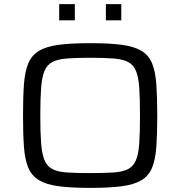

<svg xmlns="http://www.w3.org/2000/svg" viewBox="-20 -906 877 934"><path d="M419 8Q326 8 265.5 0Q205 -8 169.5 -29.5Q134 -51 117.5 -90.5Q101 -130 96.5 -192Q92 -254 92 -344Q92 -434 96.5 -496Q101 -558 117.5 -597.5Q134 -637 169.5 -658.5Q205 -680 265.5 -688Q326 -696 419 -696Q512 -696 572.5 -688Q633 -680 668.5 -658.5Q704 -637 720 -597.5Q736 -558 740.5 -496Q745 -434 745 -344Q745 -254 740.5 -192Q736 -130 720 -90.5Q704 -51 668.5 -29.5Q633 -8 572.5 0Q512 8 419 8ZM419 -64Q488 -64 532.5 -67Q577 -70 603 -83.5Q629 -97 641.5 -127Q654 -157 657.5 -209.5Q661 -262 661 -344Q661 -426 657.5 -478.5Q654 -531 641.5 -561Q629 -591 603 -604.5Q577 -618 532.5 -621.5Q488 -625 419 -625Q351 -625 306 -621.5Q261 -618 235 -604.5Q209 -591 196.5 -561Q184 -531 180 -478.5Q176 -426 176 -344Q176 -262 180 -209.5Q184 -157 196.5 -127Q209 -97 235 -83.5Q261 -70 306 -67Q351 -64 419 -64ZM268 -807V-886H344V-807ZM495 -807V-886H570V-807Z"/></svg>

Font: Saira Expanded
Style: Regular
Weight: 400
Width: 7
Designer: Hector Gatti with collaboration of the Omnibus-Type team
Foundry: Omnibus-Type
Version: Version 1.100; ttfautohint (v1.8.3)